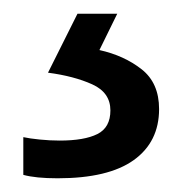

<svg xmlns="http://www.w3.org/2000/svg" viewBox="-20 -20 265 280"><path d="M212 139Q212 187 175 213.5Q138 240 64 240Q32 240 14 235V180Q23 182 38 183.5Q53 185 67 185Q103 185 122 175.5Q141 166 141 141Q141 115 114.5 103Q88 91 50 86L93 0H151L125 53Q161 61 186.5 81Q212 101 212 139Z"/></svg>

Font: Noto Sans Tifinagh Tawellemmet
Style: Regular
Weight: 400
Designer: JamraPatel
Foundry: JamraPatel LLC
Version: Version 2.006; ttfautohint (v1.8.4.7-5d5b)